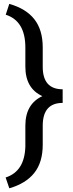

<svg xmlns="http://www.w3.org/2000/svg" viewBox="-20 -800 378 998"><path d="M9.3 122.6Q108.4 90.8 111.8 -39.1V-146.5Q111.8 -259.3 200.2 -300.3Q111.8 -340.3 111.8 -454.1V-553.2Q111.8 -690.9 9.8 -723.6L28.3 -779.8Q114.7 -755.4 158.2 -700.4Q201.7 -645.5 202.1 -555.2V-452.6Q202.1 -335.9 305.7 -335.9V-265.1Q202.1 -265.1 202.1 -146.5V-47.9Q202.1 43.9 158 99.1Q113.8 154.3 28.3 178.7Z"/></svg>

Font: RobotoSquareBracket
Style: Square-Bracket
Weight: 400
Version: Version 2.137; 2017